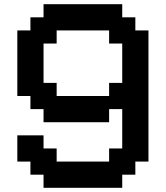

<svg xmlns="http://www.w3.org/2000/svg" viewBox="-20 -1020 790 915"><path d="M500 -562.5V-625H562.5V-812.5H500V-875H250V-812.5H187.5V-625H250V-562.5ZM187.5 -125V-187.5H125V-250H62.5V-375H187.5V-312.5H250V-250H500V-312.5H562.5V-500H500V-437.5H187.5V-500H125V-562.5H62.5V-875H125V-937.5H187.5V-1000H562.5V-937.5H625V-875H687.5V-250H625V-187.5H562.5V-125Z"/></svg>

Font: Better VCR
Style: Regular
Weight: 400
Designer: artdzyk
Foundry: https://fontstruct.com
Version: Version 1.0